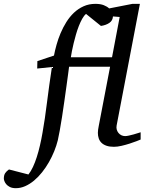

<svg xmlns="http://www.w3.org/2000/svg" viewBox="-151 -757 758 1006"><path d="M440.9 -670.9Q439.5 -648.9 421.9 -637Q404.3 -625 377.9 -621.1L299.8 -684.1Q289.1 -675.3 279.8 -658.7Q270.5 -642.1 262.2 -621.1Q253.9 -600.1 247.1 -576.4Q240.2 -552.7 234.9 -530.5Q229.5 -508.3 225.8 -489Q222.2 -469.7 220.2 -457H436L476.1 -668ZM585.9 -25.9Q580.1 -23.4 564.5 -17.3Q548.8 -11.2 528.3 -4.6Q507.8 2 485.8 7.1Q463.9 12.2 445.8 12.2Q423.3 12.2 407.5 6.8Q391.6 1.5 381.3 -8.3Q371.1 -18.1 366.5 -31.5Q361.8 -44.9 361.8 -61Q361.8 -68.4 363 -77.4Q364.3 -86.4 366.2 -96.2L425.8 -407.2H210.9Q209.5 -396 205.8 -368.2Q202.1 -340.3 197 -303.7Q191.9 -267.1 186 -225.3Q180.2 -183.6 174.1 -144.8Q168 -106 162.1 -73.2Q156.2 -40.5 151.9 -22Q145 5.9 133.1 35.4Q121.1 64.9 105.2 92.8Q89.4 120.6 69.6 145.5Q49.8 170.4 27.6 189Q5.4 207.5 -18.8 218.3Q-43 229 -67.9 229Q-86.9 229 -99.4 222.7Q-111.8 216.3 -118.7 207.8Q-125.5 199.2 -128.2 191.2Q-130.9 183.1 -130.9 179.2Q-130.9 160.2 -123.5 149.7Q-116.2 139.2 -104 130.9L-2 157.2Q10.7 141.1 21.7 117.7Q32.7 94.2 41.7 65.9Q50.8 37.6 58.3 5.1Q65.9 -27.3 71.8 -62Q84.5 -132.8 95.2 -220Q106 -307.1 121.1 -405.8L43.9 -397.9L44.9 -437L131.8 -465.8Q136.7 -492.2 145.3 -522.7Q153.8 -553.2 166.5 -583.3Q179.2 -613.3 196.5 -641.1Q213.9 -668.9 236.3 -690.2Q258.8 -711.4 286.9 -724.1Q314.9 -736.8 349.1 -736.8Q375.5 -736.8 393.1 -729.7Q410.6 -722.7 420.9 -712.9L543 -736.8H582L460 -99.1Q458 -87.9 460.7 -78.1Q463.4 -68.4 469.7 -60.5Q476.1 -52.7 485.1 -48.3Q494.1 -43.9 504.9 -43.9Q512.2 -43.9 524.4 -46.6Q536.6 -49.3 549.1 -52.7Q561.5 -56.2 571.8 -59.6Q582 -63 585.9 -64Z"/></svg>

Font: Charis SIL
Style: Italic
Weight: 400
Italic angle: -11°
Foundry: SIL International
Version: Version 4.112